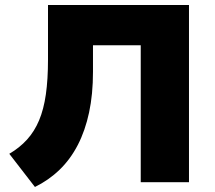

<svg xmlns="http://www.w3.org/2000/svg" viewBox="-20 -725 856 764"><path d="M119 19 17 -113Q58 -137 87.5 -169.5Q117 -202 135.5 -246Q154 -290 162.5 -349.5Q171 -409 171 -488V-705H732V0H540V-545H350V-439Q350 -350 334.5 -277.5Q319 -205 289.5 -148Q260 -91 217 -49.5Q174 -8 119 19Z"/></svg>

Font: Nunito Sans 7pt Black
Style: Regular
Weight: 900
Designer: Vernon Adams
Foundry: Vernon Adams
Version: Version 3.101;gftools[0.9.27]